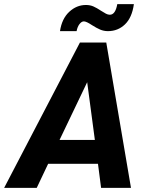

<svg xmlns="http://www.w3.org/2000/svg" viewBox="-49 -905 710 925"><path d="M423 -116H183L128 0H-29L336 -700H463L582 0H438ZM408 -231 371 -509 238 -231ZM365 -881Q385 -881 401 -874Q417 -867 438 -853Q452 -844 461.5 -839Q471 -834 480 -834Q507 -834 516 -885H596Q587 -820 553 -787.5Q519 -755 471 -755Q451 -755 433.5 -762.5Q416 -770 394 -784Q367 -802 355 -802Q344 -802 334 -789Q324 -776 320 -755H240Q249 -815 284.5 -848Q320 -881 365 -881Z"/></svg>

Font: Sarabun
Style: Bold Italic
Weight: 700
Italic angle: -10°
Designer: Suppakit Chalermlarp | Katatrad Co.,Ltd.
Foundry: Cadson Demak Co.,Ltd.
Version: Version 1.000; ttfautohint (v1.6)